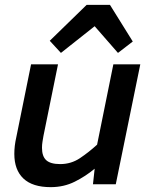

<svg xmlns="http://www.w3.org/2000/svg" viewBox="-20 -759 598 791"><path d="M370 -64Q333 -33 288 -10.5Q243 12 189 12Q114 12 76.5 -23.5Q39 -59 39 -125Q39 -158 47 -193L108 -494H219L159 -199Q157 -187 155 -175Q153 -163 153 -150Q153 -115 170.5 -99Q188 -83 228 -83Q273 -83 309.5 -107.5Q346 -132 380 -163L447 -494H558L457 0H363ZM370 -651 231 -541 185 -591 337 -739H433L527 -588L466 -541Z"/></svg>

Font: Codetta
Style: Bold Italic
Weight: 700
Italic angle: -11°
Designer: Ulrich Proeller
Foundry: PROSA GmbH
Version: Version 2.00;September 29, 2018;FontCreator 11.5.0.2427 64-b